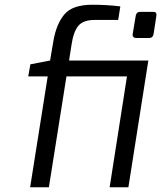

<svg xmlns="http://www.w3.org/2000/svg" viewBox="-20 -789 679 809"><path d="M521 0H442L515 -467H260L186 0H107L181 -467H99L108 -518L191 -534L205 -616Q217 -687 251 -728Q285 -769 369 -769Q431 -769 487 -762L478 -705H379Q330 -705 309.5 -679.5Q289 -654 281 -598L271 -534H605ZM639 -723 627 -645Q624 -629 609 -629H553Q546 -629 542 -633.5Q538 -638 539 -645L552 -723Q553 -730 557.5 -734.5Q562 -739 570 -739H627Q641 -739 639 -723Z"/></svg>

Font: Exo
Style: Italic
Weight: 400
Italic angle: -9°
Designer: Natanael Gama
Foundry: Natanael Gama
Version: Version 1.500; ttfautohint (v1.6)